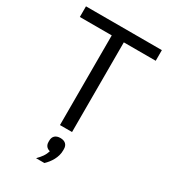

<svg xmlns="http://www.w3.org/2000/svg" viewBox="-225 -805 1022 1157"><g transform="rotate(30 286.0 -226.5)"><path d="M328 -624H550V-698H22V-624H244V0H328ZM286 66C253 66 235 84 235 113V123C235 145 247 162 270 167C261 198 246 217 219 245H277C309 215 337 171 337 124V113C337 84 319 66 286 66Z"/></g></svg>

Font: Braiins Sans
Style: Regular
Weight: 400
Designer: Mike Abbink, Paul van der Laan, Pieter van Rosmalen, Jiri Chlebus, Lubos Buracinsky
Foundry: Bold Monday, Sudetype
Version: Version 1.000;hotconv 1.0.109;makeotfexe 2.5.65596